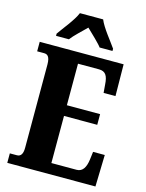

<svg xmlns="http://www.w3.org/2000/svg" viewBox="-135 -1012 834 1094"><g transform="rotate(15 281.5 -465.5)"><path d="M99 -784V-771H175C193 -796 238 -837 265 -864C290 -840 345 -788 356 -771H432V-784C406 -822 352 -886 334 -931H197C179 -886 125 -822 99 -784ZM18 0H538L543 -187H474L468 -139C462 -95 446 -64 410 -64H261V-342H457V-405H261V-650H385C424 -650 438 -626 441 -575L445 -527H515L513 -714H18V-658H58C76 -658 94 -651 94 -600V-109C94 -74 83 -56 60 -56H18Z"/></g></svg>

Font: Noto Serif Devanagari ExtraCondensed Black
Style: Regular
Weight: 900
Width: 2
Designer: Universal Thirst, Indian Type Foundry and the Monotype Design Team
Foundry: Monotype Imaging Inc.
Version: Version 2.004